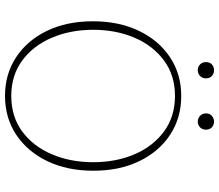

<svg xmlns="http://www.w3.org/2000/svg" viewBox="-74 -787 875 767"><g transform="rotate(90 363.5 -403.5)"><path d="M363 14Q276 14 208.5 -30.5Q141 -75 103 -154Q65 -233 65 -337Q65 -441 103 -520.5Q141 -600 208.5 -645Q276 -690 363 -690Q451 -690 518.5 -645.5Q586 -601 624 -522Q662 -443 662 -339Q662 -235 624 -155.5Q586 -76 518.5 -31Q451 14 363 14ZM363 -11Q446 -11 505.5 -55Q565 -99 596.5 -173.5Q628 -248 628 -338Q628 -429 596.5 -503Q565 -577 505.5 -621Q446 -665 363 -665Q281 -665 221.5 -621Q162 -577 130.5 -503Q99 -429 99 -338Q99 -248 130.5 -173.5Q162 -99 221.5 -55Q281 -11 363 -11ZM260 -756Q247 -756 237.5 -765Q228 -774 228 -789Q228 -804 237.5 -812.5Q247 -821 260 -821Q274 -821 283.5 -812.5Q293 -804 293 -789Q293 -774 283.5 -765Q274 -756 260 -756ZM466 -756Q453 -756 443 -765Q433 -774 433 -789Q433 -804 443 -812.5Q453 -821 466 -821Q479 -821 488.5 -812.5Q498 -804 498 -789Q498 -774 488.5 -765Q479 -756 466 -756Z"/></g></svg>

Font: Source Serif 4 SmText ExtraLight
Style: Regular
Weight: 200
Designer: Frank Grießhammer
Foundry: Adobe
Version: Version 4.005;hotconv 1.1.0;makeotfexe 2.6.0